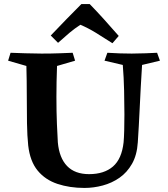

<svg xmlns="http://www.w3.org/2000/svg" viewBox="-20 -920 828 946"><path d="M754 -660 768 -621 680 -600Q673 -488 668.5 -390.5Q664 -293 659 -219Q655 -156 630.5 -113Q606 -70 568.5 -44Q531 -18 486 -6Q441 6 396 6Q323 6 263 -14Q203 -34 165.5 -79.5Q128 -125 119 -203Q114 -250 113 -313Q112 -376 112 -448.5Q112 -521 110 -595L20 -621L32 -660Q63 -659 104.5 -657.5Q146 -656 185 -656Q234 -656 273 -657.5Q312 -659 338 -660L350 -621L261 -595Q258 -517 258 -443Q258 -368 260.5 -308.5Q263 -249 265 -218Q272 -142 310.5 -102Q349 -62 419 -62Q493 -62 536.5 -99.5Q580 -137 589 -219Q591 -241 592 -277.5Q593 -314 593 -356Q593 -409 591.5 -473.5Q590 -538 585 -600L495 -621L509 -660Q539 -658 571 -657Q603 -656 629 -656Q661 -656 698 -657.5Q735 -659 754 -660ZM422 -900Q456 -865 490 -827.5Q524 -790 565 -743L534 -707Q489 -736 451.5 -759Q414 -782 376 -798Q347 -779 322.5 -758.5Q298 -738 266 -709L230 -745Q265 -782 306.5 -824.5Q348 -867 381 -900Z"/></svg>

Font: Ruwudu
Style: Bold
Weight: 700
Designer: Becca Hirsbrunner Spalinger
Foundry: SIL International
Version: Version 3.000